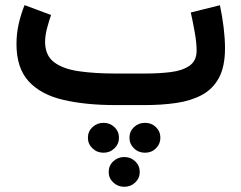

<svg xmlns="http://www.w3.org/2000/svg" viewBox="-20 -405 930 740"><path d="M598.1 126Q598.1 149.9 581.1 166.7Q564 183.6 539.1 183.6Q513.7 183.6 496.3 166.7Q479 149.9 479 126Q479 101.6 496.3 85Q513.7 68.4 539.1 68.4Q564 68.4 581.1 85Q598.1 101.6 598.1 126ZM438.5 126Q438.5 149.9 421.1 166.7Q403.8 183.6 378.9 183.6Q354 183.6 336.4 166.7Q318.8 149.9 318.8 126Q318.8 101.6 336.4 85Q354 68.4 378.9 68.4Q403.8 68.4 421.1 85Q438.5 101.6 438.5 126ZM518.6 257.8Q518.6 281.7 501.2 298.3Q483.9 314.9 459 314.9Q434.1 314.9 416.5 298.3Q398.9 281.7 398.9 257.8Q398.9 233.4 416.5 216.8Q434.1 200.2 459 200.2Q483.9 200.2 501.2 216.8Q518.6 233.4 518.6 257.8ZM538.6 0H425.3Q309.1 0 223.1 -20.3Q137.2 -40.5 90.3 -91.8Q43.5 -143.1 43.5 -235.4Q43.5 -275.4 52.2 -313.5Q61 -351.6 74.7 -385.3L176.8 -347.2Q168.9 -324.7 161.4 -296.6Q153.8 -268.6 153.8 -242.7Q154.3 -190.9 188.7 -165Q223.1 -139.2 284.2 -130.4Q345.2 -121.6 425.3 -121.6H539.6Q593.3 -121.6 638.4 -127.2Q683.6 -132.8 710.7 -151.9Q737.8 -170.9 737.8 -210Q737.8 -240.2 730.7 -280Q723.6 -319.8 715.3 -356.9L827.6 -384.8Q836.9 -341.8 842 -298.6Q847.2 -255.4 847.2 -218.8Q847.2 -147.9 823.5 -104.5Q799.8 -61 757.3 -38.6Q714.8 -16.1 658.9 -8.1Q603 0 538.6 0Z"/></svg>

Font: Vazirmatn RD UI SemiBold
Style: Regular
Weight: 600
Designer: Saber Rastikerdar
Foundry: Saber Rastikerdar
Version: Version 33.003